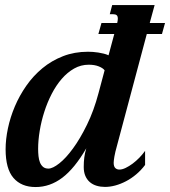

<svg xmlns="http://www.w3.org/2000/svg" viewBox="-20 -736 679 767"><path d="M2.4 -139.6Q2.4 -179.2 11.7 -223.4Q21 -267.6 39.3 -310.8Q57.6 -354 85.2 -393.6Q112.8 -433.1 149.4 -463.4Q186 -493.7 231.7 -511.5Q277.3 -529.3 331.5 -529.3Q340.3 -529.3 351.1 -528.6Q361.8 -527.8 372.8 -526.1Q383.8 -524.4 394.5 -521.7Q405.3 -519 413.6 -515.1L436.5 -600.1H373L385.3 -644H448.2Q449.2 -649.4 450 -653.3Q450.7 -657.2 450.7 -661.1Q450.7 -671.9 445.8 -675.5Q440.9 -679.2 432.1 -679.2H418.5L428.2 -715.8H597.7L578.1 -644H639.2L627 -600.1H566.4L448.2 -157.2Q439.5 -126.5 436.8 -109.6Q434.1 -92.8 434.1 -85.9Q434.1 -71.3 440.4 -64.9Q446.8 -58.6 457 -58.6Q468.3 -58.6 481.9 -65.2Q495.6 -71.8 509.8 -82.3Q523.9 -92.8 536.9 -106.2Q549.8 -119.6 559.6 -133.3V-77.1Q543.5 -55.7 523.9 -39.3Q504.4 -22.9 483.4 -12Q462.4 -1 440.9 4.9Q419.4 10.7 399.4 10.7Q381.8 10.7 366.2 6.1Q350.6 1.5 339.1 -8.3Q327.6 -18.1 321 -33.2Q314.5 -48.3 314.5 -68.8Q314.5 -89.8 316.7 -106.9Q318.8 -124 324.7 -143.6Q278.3 -63.5 229 -26.1Q179.7 11.2 122.1 11.2Q65.4 11.2 33.9 -25.1Q2.4 -61.5 2.4 -139.6ZM173.3 -62.5Q190.4 -62.5 216.8 -83.3Q243.2 -104 271.7 -143.1Q300.3 -182.1 327.6 -238Q355 -293.9 373.5 -363.8L397.9 -455.1Q391.6 -463.9 374.8 -470.7Q357.9 -477.5 334.5 -477.5Q303.2 -477.5 276.1 -462.2Q249 -446.8 226.6 -420.9Q204.1 -395 186.5 -360.8Q168.9 -326.7 157 -289.3Q145 -252 138.7 -213.6Q132.3 -175.3 132.3 -141.1Q132.3 -126.5 133.8 -112.3Q135.3 -98.1 139.6 -87.2Q144 -76.2 152.1 -69.3Q160.2 -62.5 173.3 -62.5Z"/></svg>

Font: Arian AMU Serif
Style: Bold Italic
Weight: 700
Italic angle: -15°
Designer: Ruben Hakobyan (Tarumian)
Foundry: Ruben Hakobyan (Tarumian)
Version: Version 1.002